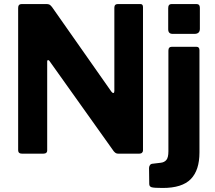

<svg xmlns="http://www.w3.org/2000/svg" viewBox="-20 -762 1065 952"><path d="M676 -742Q689 -742 689 -727V-16Q689 -9 684 -4.5Q679 0 670 0H569Q561 0 556 -2Q551 -4 544 -12L225 -460Q221 -465 217.5 -464Q214 -463 214 -458V-18Q215 0 194 0H90Q70 0 70 -17V-723Q70 -742 88 -742H209Q220 -742 225.5 -739Q231 -736 238 -727L532 -308Q538 -300 542.5 -301Q547 -302 547 -311V-724Q547 -742 565 -742ZM969 -6Q969 82 926 126Q883 170 787 170Q744 170 732 166.5Q720 163 720 150L719 71Q719 64 723 57.5Q727 51 735 50L777 45Q795 43 805 31Q815 19 815 -12V-511Q815 -530 832 -530H954Q969 -530 969 -513V-6ZM971 -619Q971 -594 944 -594H836Q814 -594 814 -617V-722Q814 -742 831 -742H954Q971 -742 971 -723Z"/></svg>

Font: Libre Franklin
Style: Bold
Weight: 700
Designer: Pablo Impallari, Rodrigo Fuenzalida, Nhung Nguyen
Foundry: Impallari Type
Version: Version 3.000